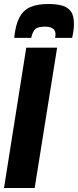

<svg xmlns="http://www.w3.org/2000/svg" viewBox="-33 -938 389 958"><path d="M-13 0 98 -700H252L140 0ZM208 -918Q247 -918 275.5 -910.5Q304 -903 320 -882Q336 -861 336 -819Q336 -788 327 -749H242Q243 -756 243.5 -760Q244 -764 244 -768Q244 -785 231.5 -795Q219 -805 190 -805Q151 -805 139 -788.5Q127 -772 123 -749H38Q44 -813 63.5 -850Q83 -887 118 -902.5Q153 -918 208 -918Z"/></svg>

Font: Georama Condensed ExtraBold
Style: Italic
Weight: 800
Width: 3
Italic angle: -9°
Designer: Jean-Baptiste Levee
Foundry: Production Type
Version: Version 1.000